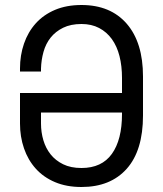

<svg xmlns="http://www.w3.org/2000/svg" viewBox="-20 -734 652 768"><path d="M60 -362H468V-422Q468 -470 458 -509.5Q448 -549 427.5 -577.5Q407 -606 376.5 -622Q346 -638 306 -638Q263 -638 232.5 -623Q202 -608 182.5 -583.5Q163 -559 154 -526.5Q145 -494 144 -460V-448H60V-460Q60 -513 76 -559.5Q92 -606 123 -640.5Q154 -675 200 -694.5Q246 -714 306 -714Q422 -714 487 -639Q552 -564 552 -428V-272Q552 -132 487 -59Q422 14 306 14Q246 14 200 -5.5Q154 -25 123 -59.5Q92 -94 76 -140.5Q60 -187 60 -240ZM306 -62Q387 -62 427.5 -118.5Q468 -175 468 -278V-284H144V-240Q144 -205 153.5 -173Q163 -141 182.5 -116.5Q202 -92 232.5 -77Q263 -62 306 -62Z"/></svg>

Font: Space Mono
Style: Regular
Weight: 400
Monospace: yes
Designer: Colophon Foundry / Benjamin Critton
Foundry: Colophon Foundry
Version: Version 1.000;PS 1.003;hotconv 1.0.81;makeotf.lib2.5.63406